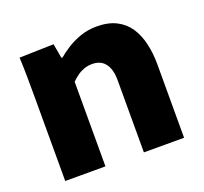

<svg xmlns="http://www.w3.org/2000/svg" viewBox="-98 -646 805 759"><g transform="rotate(-20 304.0 -266.0)"><path d="M53.8 -347.5Q53.8 -396.8 53.3 -439.8Q52.8 -482.8 51 -520L195.3 -523.8L206.3 -462.5H210.8Q227.3 -476.8 252.3 -492.8Q277.3 -508.8 309.2 -520.2Q341.2 -531.7 378.7 -531.7Q427 -531.7 460.7 -514.7Q494.3 -497.7 514.5 -467.6Q534.7 -437.5 544.2 -396.8Q553.8 -356.2 553.8 -308.8V0H384.7V-304.8Q384.7 -329.2 379.3 -346.8Q374 -364.3 364.4 -375.9Q354.8 -387.5 341.5 -392.9Q328.2 -398.3 312.2 -398.3Q292.5 -398.3 276.1 -392.2Q259.7 -386 246.7 -376.2Q233.7 -366.3 223 -356V0H53.8Z"/></g></svg>

Font: Murecho Thin
Style: Regular
Weight: 100
Designer: Neil Summerour
Foundry: Positype
Version: Version 1.010